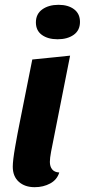

<svg xmlns="http://www.w3.org/2000/svg" viewBox="-20 -757 352 797"><path d="M312 -666Q312 -631 286 -612.5Q260 -594 219 -594Q179 -594 154 -612Q129 -630 129 -664Q129 -699 155.5 -718Q182 -737 223 -737Q263 -737 287.5 -718.5Q312 -700 312 -666ZM187 -85Q187 -66 196.5 -54Q206 -42 226 -41Q217 -11 188.5 4.5Q160 20 124 20Q83 20 58 -2.5Q33 -25 33 -65Q33 -91 43 -148Q53 -205 61 -244L114 -510L271 -526L192 -127Q187 -100 187 -85Z"/></svg>

Font: Sansita
Style: Bold Italic
Weight: 700
Italic angle: -11°
Designer: Pablo Cosgaya
Foundry: Omnibus-Type
Version: Version 1.006